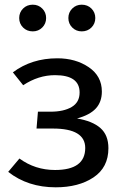

<svg xmlns="http://www.w3.org/2000/svg" viewBox="-20 -788 540 820"><path d="M120 -768Q144 -768 160.5 -751.5Q177 -735 177 -711Q177 -687 160.5 -670.5Q144 -654 120 -654Q95 -654 78.5 -670.5Q62 -687 62 -711Q62 -735 78.5 -751.5Q95 -768 120 -768ZM329 -768Q354 -768 370.5 -751.5Q387 -735 387 -711Q387 -687 370.5 -670.5Q354 -654 329 -654Q305 -654 288.5 -670.5Q272 -687 272 -711Q272 -735 288.5 -751.5Q305 -768 329 -768ZM225 -539Q303 -539 359 -501Q415 -463 415 -397Q415 -353 389.5 -325Q364 -297 309 -282Q375 -271 409 -241Q443 -211 443 -155Q443 -73 379.5 -30.5Q316 12 218 12Q99 12 15 -54L63 -111Q130 -62 215 -62Q344 -62 344 -156Q344 -239 206 -239H136L142 -311H196Q252 -311 286 -331Q320 -351 320 -393Q320 -467 215 -467Q144 -467 79 -424L35 -479Q115 -539 225 -539Z"/></svg>

Font: Fira Sans
Style: Regular
Weight: 400
Designer: Carrois Corporate & Edenspiekermann AG
Foundry: Carrois Corporate GbR & Edenspiekermann AG
Version: Version 4.106;PS 004.106;hotconv 1.0.70;makeotf.lib2.5.58329